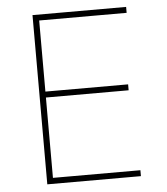

<svg xmlns="http://www.w3.org/2000/svg" viewBox="-52 -760 703 807"><g transform="rotate(-5 300.0 -357.0)"><path d="M115 -714H510V-689H141V-389H490V-364H141V-25H510V0H115Z"/></g></svg>

Font: Noto Sans Mono UI Thin
Style: Regular
Weight: 250
Monospace: yes
Designer: Monotype Design team
Foundry: Monotype Imaging Inc.
Version: Version 1.000